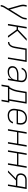

<svg xmlns="http://www.w3.org/2000/svg" viewBox="2308 -2886 783 5440"><g transform="rotate(90 2700.0 -166.5)"><path d="M121 205 122 198Q127 172 134 147Q141 122 155 99L221 -8L132 -320Q127 -336 123 -352.5Q119 -369 116.5 -386Q114 -403 112.5 -421Q111 -439 114 -457L127 -530H170L157 -457Q155 -440 156 -424Q157 -408 159.5 -392Q162 -376 165 -360.5Q168 -345 173 -330L250 -56L425 -340Q434 -354 442.5 -368Q451 -382 458.5 -396.5Q466 -411 472.5 -426Q479 -441 481 -457L493 -530H536L524 -457Q521 -438 514 -420.5Q507 -403 498.5 -386Q490 -369 480.5 -352.5Q471 -336 461 -320L191 119Q180 137 174.5 157.5Q169 178 165 198L164 205Z M658 0 745 -530H788L748 -284H817L1077 -530H1136L855 -265L1048 0H997L818 -246H741L701 0Z M1168 0 1174 -38Q1188 -38 1201.5 -41.5Q1215 -45 1227.5 -53.5Q1240 -62 1250 -73Q1260 -84 1267.5 -96.5Q1275 -109 1280.5 -122Q1286 -135 1290 -148.5Q1294 -162 1297 -176Q1300 -190 1302.5 -203.5Q1305 -217 1307.5 -230.5Q1310 -244 1312 -258Q1313 -264 1314 -270.5Q1315 -277 1317 -283L1357 -530H1736L1649 0H1606L1687 -492H1394L1358 -277Q1358 -277 1358 -276.5Q1358 -276 1358 -275V-273Q1358 -272 1357.5 -271.5Q1357 -271 1357 -271V-269Q1353 -247 1349.5 -225Q1346 -203 1341 -181.5Q1336 -160 1329.5 -138Q1323 -116 1312.5 -95Q1302 -74 1287.5 -55.5Q1273 -37 1253.5 -23.5Q1234 -10 1212 -5Q1190 0 1168 0Z M2013 8Q1990 8 1967.5 5Q1945 2 1925.5 -7Q1906 -16 1890 -30.5Q1874 -45 1865 -65Q1856 -85 1854 -107.5Q1852 -130 1856 -152Q1859 -172 1867 -191Q1875 -210 1889 -225.5Q1903 -241 1921 -252.5Q1939 -264 1958 -272Q1977 -280 1996.5 -285Q2016 -290 2035.5 -293Q2055 -296 2074.5 -296.5Q2094 -297 2113 -297H2255L2263 -349Q2267 -370 2266 -391Q2265 -412 2257.5 -430.5Q2250 -449 2236 -462.5Q2222 -476 2204 -484.5Q2186 -493 2165.5 -496.5Q2145 -500 2124 -500Q2096 -500 2068 -495Q2040 -490 2014 -476.5Q1988 -463 1968.5 -439.5Q1949 -416 1943 -388H1901Q1908 -423 1930.5 -454Q1953 -485 1985 -504.5Q2017 -524 2053 -531Q2089 -538 2124 -538Q2151 -538 2178 -534Q2205 -530 2228 -519Q2251 -508 2269.5 -490Q2288 -472 2298 -448Q2308 -424 2309 -397Q2310 -370 2305 -343L2249 0H2206L2223 -106Q2207 -79 2183.5 -56Q2160 -33 2132 -18.5Q2104 -4 2073.5 2Q2043 8 2013 8ZM2021 -30Q2046 -30 2070.5 -34Q2095 -38 2119 -48Q2143 -58 2164.5 -74.5Q2186 -91 2202 -112Q2218 -133 2227 -157Q2236 -181 2240 -205L2249 -259H2113Q2098 -259 2082 -258.5Q2066 -258 2050 -256Q2034 -254 2018.5 -250.5Q2003 -247 1987 -241.5Q1971 -236 1956 -228.5Q1941 -221 1928.5 -209.5Q1916 -198 1909 -182.5Q1902 -167 1899 -151Q1896 -134 1898 -116.5Q1900 -99 1907 -84.5Q1914 -70 1926.5 -59Q1939 -48 1954 -41.5Q1969 -35 1986 -32.5Q2003 -30 2021 -30Z M2378 182 2414 -38H2445Q2468 -71 2486.5 -107.5Q2505 -144 2517 -180.5Q2529 -217 2536.5 -255Q2544 -293 2550 -331L2583 -530H2917L2835 -38H2886L2849 182H2806L2836 0H2451L2421 182ZM2792 -38 2867 -492H2620L2592 -325Q2586 -288 2579 -251Q2572 -214 2560.5 -178Q2549 -142 2532.5 -106.5Q2516 -71 2495 -38Z M3252 8Q3229 8 3206.5 5Q3184 2 3163.5 -6Q3143 -14 3126 -26.5Q3109 -39 3096 -56Q3083 -73 3075.5 -93Q3068 -113 3064.5 -135Q3061 -157 3062.5 -180Q3064 -203 3068 -226L3086 -336Q3091 -363 3100.5 -390.5Q3110 -418 3126.5 -442Q3143 -466 3166.5 -485.5Q3190 -505 3216.5 -517Q3243 -529 3271 -533.5Q3299 -538 3327 -538Q3357 -538 3386 -532Q3415 -526 3439 -511Q3463 -496 3480 -473Q3497 -450 3504.5 -422.5Q3512 -395 3512 -364.5Q3512 -334 3507 -304L3497 -246H3114L3110 -219Q3106 -195 3105.5 -171Q3105 -147 3111 -124.5Q3117 -102 3130 -83.5Q3143 -65 3162 -52.5Q3181 -40 3204 -35Q3227 -30 3252 -30Q3279 -30 3307.5 -35Q3336 -40 3362 -53.5Q3388 -67 3408 -90Q3428 -113 3435 -141H3478Q3469 -106 3446 -75Q3423 -44 3390.5 -25Q3358 -6 3322.5 1Q3287 8 3252 8ZM3461 -284 3465 -311Q3469 -335 3469.5 -359Q3470 -383 3464.5 -405Q3459 -427 3446 -446Q3433 -465 3414.5 -477.5Q3396 -490 3373 -495Q3350 -500 3326 -500Q3326 -500 3326 -500Q3326 -500 3326 -500Q3302 -500 3279 -496Q3256 -492 3234 -481.5Q3212 -471 3193 -454.5Q3174 -438 3160.5 -417.5Q3147 -397 3139.5 -374.5Q3132 -352 3128 -329L3121 -284Z M3639 0 3727 -530H3770L3731 -295H4054L4093 -530H4136L4049 0H4006L4048 -257H3724L3682 0Z M4239 0 4327 -530H4370L4331 -295H4654L4693 -530H4736L4649 0H4606L4648 -257H4324L4282 0Z M4810 0 5039 -226Q5016 -226 4994.5 -230Q4973 -234 4954.5 -244Q4936 -254 4922 -269.5Q4908 -285 4901 -304.5Q4894 -324 4893 -346Q4892 -368 4895 -390Q4899 -411 4906.5 -431Q4914 -451 4927.5 -468Q4941 -485 4959 -497.5Q4977 -510 4997 -517.5Q5017 -525 5037.5 -527.5Q5058 -530 5078 -530H5336L5249 0H5206L5243 -226H5091L4863 0ZM5042 -265H5249L5287 -492H5078Q5063 -492 5047 -489.5Q5031 -487 5016 -481.5Q5001 -476 4986.5 -466.5Q4972 -457 4961.5 -444Q4951 -431 4945.5 -415.5Q4940 -400 4937 -385Q4933 -360 4937.5 -336Q4942 -312 4957 -295.5Q4972 -279 4995 -272Q5018 -265 5042 -265Z"/></g></svg>

Font: Iosevka Curly XLtExObl
Style: Regular
Weight: 200
Width: 7
Italic angle: -9°
Monospace: yes
Designer: Belleve Invis
Foundry: Belleve Invis
Version: Version 11.0.1; ttfautohint (v1.8.3)